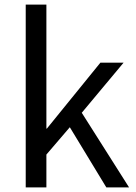

<svg xmlns="http://www.w3.org/2000/svg" viewBox="-20 -816 592 836"><path d="M92 -796H182V-256H184L417 -543H518L336 -325L542 0H443L284 -262L182 -143V0H92Z"/></svg>

Font: SpoqaHanSansJP-Regular
Style: Regular
Weight: 400
Designer: [Source Han Sans]
Ryoko NISHIZUKA  (kana & ideographs); Paul D. Hunt (Latin, Greek & Cyrillic); Wenlong ZHANG  (bopomofo
Foundry: Spoqa (http://bi.spoqa.com)
Version: Version 1.002.20150607